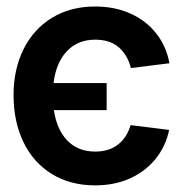

<svg xmlns="http://www.w3.org/2000/svg" viewBox="-20 -557 581 588"><path d="M306.6 -219.7H145Q153.8 -160.2 186.3 -126.5Q218.8 -92.8 271.5 -92.8Q314 -92.8 341.6 -114.5Q369.1 -136.2 379.9 -173.8L498 -159.2Q487.8 -109.4 456.8 -70.8Q425.8 -32.2 378.2 -10.7Q330.6 10.7 271.5 10.7Q195.3 10.7 138.7 -24.2Q82 -59.1 51.8 -121.8Q21.5 -184.6 21.5 -265.6Q21.5 -344.7 52.2 -406.5Q83 -468.3 139.6 -502.7Q196.3 -537.1 271.5 -537.1Q331.1 -537.1 379.2 -515.6Q427.2 -494.1 458.3 -454.8Q489.3 -415.5 499 -363.3L380.9 -348.6Q370.6 -388.7 343.8 -412.1Q316.9 -435.5 271.5 -435.5Q217.8 -435.5 184.6 -399.9Q151.4 -364.3 144 -302.7H306.6Z"/></svg>

Font: Pretendard JP SemiBold
Style: Regular
Weight: 600
Designer: Base glyphs from Inter by Rasmus Andersson; Hangeul glyphs from Noto Sans CJK(Source Han Sans) by Jang Soo-young and Kan
Foundry: Kil Hyung-jin
Version: Version 1.309